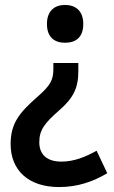

<svg xmlns="http://www.w3.org/2000/svg" viewBox="-20 -567 460 777"><path d="M317 -470C317 -523 286 -547 243 -547C201 -547 170 -523 170 -470C170 -416 201 -394 243 -394C287 -394 317 -416 317 -470ZM297 -279V-312H196V-289C196 -242 184 -221 129 -173C60 -112 23 -69 23 16C23 121 94 190 219 190C294 190 357 168 414 134L371 43C324 69 279 87 228 87C171 87 139 59 139 9C139 -41 160 -68 219 -120C277 -170 297 -211 297 -279Z"/></svg>

Font: Noto Sans Armenian SemiCondensed SemiBold
Style: Regular
Weight: 600
Width: 4
Designer: Monotype Design Team
Foundry: Monotype Imaging Inc.
Version: Version 2.008